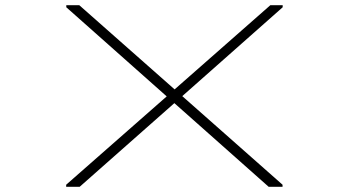

<svg xmlns="http://www.w3.org/2000/svg" viewBox="-20 -720 1344 740"><path d="M235.5 -692 622.5 -348.5 235 -8V0H287L652 -322.5L1015.5 0H1069V-8L682.5 -349.5L1069.5 -692V-700H1022L653 -375.5L285.5 -700H235.5Z"/></svg>

Font: Melete UltraLight
Style: Regular
Weight: 200
Width: 6
Designer: Sora Sagano
Foundry: DOT COLON
Version: Version 0.200;FEAKit 1.0